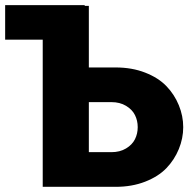

<svg xmlns="http://www.w3.org/2000/svg" viewBox="-20 -723 760 746"><path d="M413.1 -326.2H187V-460.9H429.2Q492.7 -460.9 543.9 -440.9Q595.2 -420.9 626.5 -388.4Q657.7 -356 674.8 -314.2Q691.9 -272.5 691.9 -229Q691.9 -185.5 674.8 -143.8Q657.7 -102.1 626.5 -69.6Q595.2 -37.1 543.9 -17.1Q492.7 2.9 429.2 2.9H146V-700.2H325.2V-131.8H413.1Q445.8 -131.8 469.7 -146.2Q493.7 -160.6 504.4 -182.1Q515.1 -203.6 515.1 -229Q515.1 -254.4 504.4 -275.9Q493.7 -297.4 469.7 -311.8Q445.8 -326.2 413.1 -326.2ZM0 -703.1H309.1V-568.8H0Z"/></svg>

Font: LT Superior Black
Style: Regular
Weight: 900
Designer: Daniel Lyons
Foundry: LyonsType
Version: Version 2.005